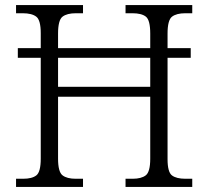

<svg xmlns="http://www.w3.org/2000/svg" viewBox="-20 -734 818 754"><path d="M43 0V-32H71Q106 -32 123 -45.5Q140 -59 140 -111V-507H50V-545H140V-604Q140 -655 122.5 -668.5Q105 -682 69 -682H43V-714H306V-682H278Q243 -682 225.5 -668.5Q208 -655 208 -602V-545H570V-602Q570 -655 553 -668.5Q536 -682 500 -682H473V-714H735V-682H708Q673 -682 655.5 -668.5Q638 -655 638 -602V-545H729V-507H638V-109Q638 -58 655.5 -45Q673 -32 708 -32H735V0H473V-32H501Q535 -32 552.5 -45.5Q570 -59 570 -111V-354H208V-111Q208 -59 225.5 -45.5Q243 -32 277 -32H306V0ZM208 -393H570V-507H208Z"/></svg>

Font: Noto Serif Malayalam Light
Style: Regular
Weight: 300
Designer: Indian type Foundry, Jelle Bosma, Monotype Design Team
Foundry: Monotype Imaging Inc.
Version: Version 2.104; ttfautohint (v1.8.4.7-5d5b)